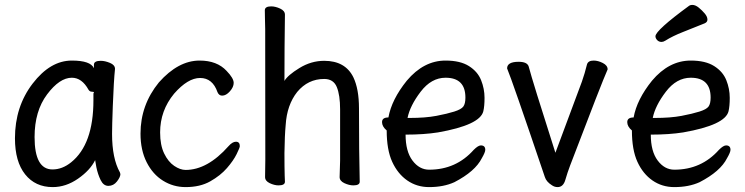

<svg xmlns="http://www.w3.org/2000/svg" viewBox="-20 -739 3040 783"><path d="M195 24Q124 24 82.5 -28Q41 -80 41 -175Q41 -304 113 -398Q185 -492 273 -492Q349 -492 363 -461V-475Q363 -491 391 -491Q408 -491 428.5 -482.5Q449 -474 449 -458Q444 -411 440 -306Q437 -225 437 -193Q437 -93 469 -36L471 -29Q471 -17 457 1Q443 19 422 19Q402 19 390.5 -4.5Q379 -28 373 -57L368 -86Q348 -45 298.5 -10.5Q249 24 195 24ZM194 -48Q234 -48 270 -77Q361 -150 361 -330V-358Q363 -360 363 -362Q363 -365 354.5 -365Q346 -365 341 -373Q314 -422 273 -422Q223 -422 172 -354Q121 -286 121 -180Q121 -48 194 -48Z M737 24Q687 24 645 -2Q603 -28 578 -77.5Q553 -127 553 -194Q553 -311 628 -403Q707 -492 794 -492Q865 -492 904 -450Q933 -420 933 -401Q933 -384 917.5 -366.5Q902 -349 886 -349Q873 -349 867 -363Q847 -421 796 -421Q746 -421 690 -357Q633 -288 633 -199Q633 -147 649.5 -113Q666 -79 690.5 -62.5Q715 -46 737 -46Q826 -46 912 -143Q928 -161 942 -161Q958 -161 958 -143Q958 -137 945 -110.5Q932 -84 905.5 -53.5Q879 -23 837.5 0.5Q796 24 737 24Z M1116 17Q1099 17 1080 8Q1061 -1 1061 -17L1062 -88Q1062 -600 1061.5 -621Q1061 -642 1060.5 -664.5Q1060 -687 1060 -697Q1060 -713 1086 -713Q1103 -713 1122.5 -704Q1142 -695 1142 -679Q1140 -547 1140 -409Q1153 -432 1201 -461.5Q1249 -491 1302 -491Q1388 -491 1421 -424Q1444 -376 1444 -297Q1444 -118 1447 2Q1447 17 1421 17Q1404 17 1384.5 8Q1365 -1 1365 -17L1367 -84V-293Q1367 -351 1353.5 -384Q1340 -417 1302 -417Q1236 -417 1192 -364Q1150 -311 1145 -229Q1141 -187 1140 -115Q1140 -55 1141 -23L1142 2Q1142 17 1116 17Z M1730 24Q1680 24 1641 -3Q1602 -30 1579.5 -79Q1557 -128 1557 -207Q1538 -223 1538 -241Q1538 -260 1564 -260Q1577 -333 1639 -410Q1708 -492 1797 -492Q1857 -492 1892.5 -469.5Q1928 -447 1942 -412Q1956 -377 1956 -340Q1956 -306 1951 -285Q1937 -229 1766 -199Q1709 -190 1634 -190Q1634 -122 1662 -84.5Q1690 -47 1730 -47Q1840 -47 1912 -128Q1930 -146 1941 -146Q1959 -146 1959 -128Q1959 -118 1945 -94Q1918 -40 1833 4Q1789 24 1730 24ZM1642 -258H1650Q1715 -258 1759.5 -266.5Q1804 -275 1832.5 -284Q1861 -293 1869.5 -304.5Q1878 -316 1878 -341Q1878 -422 1797 -422Q1739 -422 1695.5 -365Q1652 -308 1642 -258Z M2254 24Q2241 24 2230 16Q2208 2 2202 -17Q2067 -416 2048 -460Q2048 -487 2095 -487Q2130 -487 2136 -468Q2151 -410 2245 -116L2353 -406Q2365 -440 2374 -477Q2379 -492 2401 -492Q2419 -492 2438.5 -482Q2458 -472 2458 -456Q2435 -405 2305 -64Q2294 -35 2285.5 -5.5Q2277 24 2254 24Z M2730 24Q2680 24 2641 -3Q2602 -30 2579.5 -79Q2557 -128 2557 -207Q2538 -223 2538 -241Q2538 -260 2564 -260Q2577 -333 2639 -410Q2708 -492 2797 -492Q2857 -492 2892.5 -469.5Q2928 -447 2942 -412Q2956 -377 2956 -340Q2956 -306 2951 -285Q2937 -229 2766 -199Q2709 -190 2634 -190Q2634 -122 2662 -84.5Q2690 -47 2730 -47Q2840 -47 2912 -128Q2930 -146 2941 -146Q2959 -146 2959 -128Q2959 -118 2945 -94Q2918 -40 2833 4Q2789 24 2730 24ZM2642 -258H2650Q2715 -258 2759.5 -266.5Q2804 -275 2832.5 -284Q2861 -293 2869.5 -304.5Q2878 -316 2878 -341Q2878 -422 2797 -422Q2739 -422 2695.5 -365Q2652 -308 2642 -258ZM2678 -568Q2667 -568 2660 -575.5Q2653 -583 2653 -591Q2653 -615 2791 -716Q2796 -719 2803 -719Q2816 -719 2829.5 -708Q2843 -697 2854 -684Q2865 -671 2865 -659Q2865 -649 2854 -644Q2810 -626 2766.5 -609Q2723 -592 2693 -573Q2685 -568 2678 -568Z"/></svg>

Font: LXGW WenKai Mono TC
Style: Bold
Weight: 700
Designer: LXGW / Fontworks Inc.
Foundry: LXGW / Fontworks Inc.
Version: Version 1.330